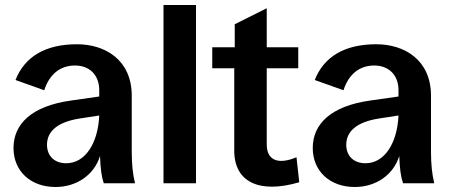

<svg xmlns="http://www.w3.org/2000/svg" viewBox="-20 -733 1811 768"><path d="M202 15C287 15 357 -34 380 -109C382 -58 386 -27 395 0H520C511 -37 507 -76 507 -125V-350C507 -494 400 -556 288 -556C162 -556 79 -507 42 -413L157 -372C177 -435 220 -471 280 -471C338 -471 377 -433 377 -372V-347L265 -331C105 -309 34 -236 34 -141C34 -48 103 15 202 15ZM168 -154C168 -207 209 -245 299 -259L377 -271C372 -160 321 -80 245 -80C198 -80 168 -109 168 -154Z M634 0H764V-713H634Z M1177 -4 1166 -104C1092 -73 1047 -92 1047 -155V-460H1173V-544H1047V-700L919 -636V-544H829V-460H917V-130C917 -5 1017 43 1177 -4Z M1399 15C1484 15 1554 -34 1577 -109C1579 -58 1583 -27 1592 0H1717C1708 -37 1704 -76 1704 -125V-350C1704 -494 1597 -556 1485 -556C1359 -556 1276 -507 1239 -413L1354 -372C1374 -435 1417 -471 1477 -471C1535 -471 1574 -433 1574 -372V-347L1462 -331C1302 -309 1231 -236 1231 -141C1231 -48 1300 15 1399 15ZM1365 -154C1365 -207 1406 -245 1496 -259L1574 -271C1569 -160 1518 -80 1442 -80C1395 -80 1365 -109 1365 -154Z"/></svg>

Font: Ronzino
Style: Bold
Weight: 700
Designer: Nunzio Mazzaferro
Foundry: Collletttivo
Version: Version 1.000;Glyphs 3.3 (3337)